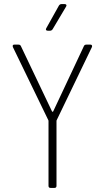

<svg xmlns="http://www.w3.org/2000/svg" viewBox="-20 -918 513 938"><path d="M217 -10V-326Q217 -330 216 -331L43 -688Q42 -690 42 -693Q42 -700 50 -700H70Q79 -700 82 -693L234 -374Q235 -372 237 -372Q239 -372 240 -374L390 -693Q393 -700 402 -700H422Q427 -700 429 -696.5Q431 -693 429 -688L257 -331Q256 -330 256 -326V-10Q256 0 246 0H227Q217 0 217 -10ZM206 -780 268 -891Q273 -898 280 -898H296Q302 -898 304 -894.5Q306 -891 303 -886L237 -775Q232 -768 225 -768H213Q207 -768 205 -771.5Q203 -775 206 -780Z"/></svg>

Font: Barlow Semi Condensed ExLight
Style: Regular
Weight: 275
Width: 4
Designer: Jeremy Tribby
Foundry: Tribby Type
Version: Version 1.408